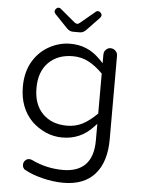

<svg xmlns="http://www.w3.org/2000/svg" viewBox="-60 -728 736 1000"><g transform="rotate(5 308.0 -228.0)"><path d="M290 -562.5H327.1Q343.8 -562.5 358.4 -577.1L425.8 -647.5Q431.6 -654.3 431.6 -661.1Q431.6 -668 425.3 -674.3Q418.9 -680.7 411.6 -680.7Q404.3 -680.7 399.4 -675.8L323.2 -612.3Q316.4 -605.5 308.6 -605.5Q305.7 -605.5 301.8 -607.4L294.9 -611.3L217.8 -675.8Q212.9 -680.7 205.6 -680.7Q198.2 -680.7 192.4 -673.8Q180.7 -661.1 191.4 -647.5L258.8 -577.1Q273.4 -562.5 290 -562.5ZM309.6 225.6Q417 225.6 473.6 161.6Q530.3 97.7 530.3 -21.5V-458Q530.3 -472.7 519.5 -483.4Q508.8 -494.1 494.1 -494.1Q485.4 -494.1 481.4 -492.2Q459 -480.5 459 -458V-412.1Q439.5 -433.6 435.5 -436.5Q373 -499 283.2 -499Q226.6 -499 174.3 -470.7Q122.1 -442.4 89.8 -389.6Q55.7 -333 55.7 -254.9Q55.7 -143.6 124 -75.2Q154.3 -45.9 197.3 -26.4Q238.3 -8.8 283.2 -8.8Q377.9 -8.8 442.4 -78.1L459 -95.7V-8.8Q459 77.1 417 119.1Q377 159.2 300.8 159.2Q213.9 159.2 135.7 121.1Q127.9 118.2 122.1 118.2Q109.4 118.2 100.6 127.9Q91.8 137.7 91.8 149.4Q91.8 159.2 94.7 164.1Q97.7 168.9 99.6 171.9L105.5 175.8Q142.6 197.3 199.2 211.4Q255.9 225.6 309.6 225.6ZM301.8 -72.3Q222.7 -72.3 174.8 -120.1Q127 -168 127 -253.9Q127 -339.8 174.8 -387.7Q222.7 -435.5 301.8 -435.5Q346.7 -435.5 383.8 -416Q419.9 -397.5 459 -358.4V-149.4Q419.9 -110.4 383.3 -91.3Q346.7 -72.3 301.8 -72.3Z"/></g></svg>

Font: FakePearl
Style: ExtraLight
Weight: 300
Version: Version 1.2